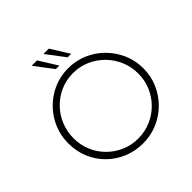

<svg xmlns="http://www.w3.org/2000/svg" viewBox="-225 -1105 1312 1312"><g transform="rotate(-45 431.0 -449.0)"><path d="M68 -354Q68 -429 96 -494.5Q124 -560 174 -610.5Q224 -661 289.5 -689.5Q355 -718 430 -718Q505 -718 571 -689.5Q637 -661 687 -610.5Q737 -560 765.5 -494.5Q794 -429 794 -354Q794 -279 765.5 -213.5Q737 -148 687 -98Q637 -48 571 -20Q505 8 430 8Q355 8 289.5 -19Q224 -46 174 -95Q124 -144 96 -210Q68 -276 68 -354ZM118 -353Q118 -288 142 -231Q166 -174 209 -131Q252 -88 308.5 -63.5Q365 -39 429 -39Q495 -39 552 -63.5Q609 -88 652 -131Q695 -174 719.5 -231Q744 -288 744 -354Q744 -419 719.5 -476.5Q695 -534 652 -577.5Q609 -621 552 -646Q495 -671 430 -671Q364 -671 307 -645.5Q250 -620 207.5 -576Q165 -532 141.5 -474.5Q118 -417 118 -353ZM266 -906H318L401 -773H367ZM380 -906H432L515 -773H481Z"/></g></svg>

Font: Synthetic Light
Style: Regular
Weight: 300
Designer: Santiago Orozco
Foundry: Typemade
Version: Version 2.000; ttfautohint (v1.8.4.7-5d5b)